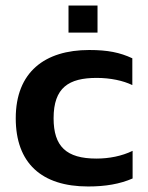

<svg xmlns="http://www.w3.org/2000/svg" viewBox="-20 -665 537 695"><path d="M228 -547H333V-645H228ZM299 10C362 10 414 1 460 -19V-119C421 -100 375 -91 329 -91C220 -91 174 -135 174 -237C174 -348 229 -383 330 -383C380 -383 426 -373 459 -357V-454C414 -475 370 -484 303 -484C142 -484 37 -404 37 -237C37 -75 130 10 299 10Z"/></svg>

Font: Kanit Medium
Style: Regular
Weight: 500
Designer: Katatrad Team
Foundry: CadsonDemak
Version: Version 1.000;PS 001.000;hotconv 1.0.88;makeotf.lib2.5.64775